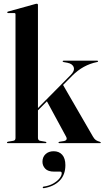

<svg xmlns="http://www.w3.org/2000/svg" viewBox="-20 -762 556 1022"><path d="M21 0Q19.5 0 18.2 -1Q17 -2 17 -3.5Q17 -5 18.5 -6.2Q20 -7.5 23.5 -8L50.5 -12.5Q57 -13.5 59.8 -17.5Q62.5 -21.5 62.5 -28V-686Q62.5 -689 61 -690.8Q59.5 -692.5 55.5 -692.5H23Q21 -692.5 19.8 -693.5Q18.5 -694.5 18.5 -696Q18.5 -698 19.8 -699Q21 -700 23 -700.5L165.5 -740Q170.5 -741.5 172.2 -741.8Q174 -742 176.5 -742Q179 -742 180.5 -740.2Q182 -738.5 182 -736V-28.5Q182 -21.5 185 -17.5Q188 -13.5 194 -12.5L221.5 -7.5Q227 -6.5 227 -3.5Q227 0 222.5 0ZM163 -167.5 355.5 -362Q378.5 -384.5 372.5 -403.5Q366.5 -422.5 338.5 -428L319 -431.5Q316 -432.5 314.8 -433.5Q313.5 -434.5 313.5 -435.5Q313.5 -437.5 315 -438.2Q316.5 -439 318.5 -439H496.5Q499.5 -439 500.8 -438.2Q502 -437.5 502 -435.5Q502 -434 500.5 -433Q499 -432 495.5 -431.5Q459 -424 426.5 -406.2Q394 -388.5 364.5 -359L168.5 -161ZM313.5 -313.5 475 -34.5Q482.5 -21.5 490.5 -16.2Q498.5 -11 511 -7.5Q514.5 -6 515.5 -5Q516.5 -4 516.5 -3Q516.5 -1.5 515.5 -0.8Q514.5 0 512.5 0H295.5Q294 0 292.8 -0.8Q291.5 -1.5 291.5 -3.5Q291.5 -5 292.8 -6Q294 -7 297 -7.5L319 -11Q330.5 -13 333.8 -19.2Q337 -25.5 331 -36L228 -226ZM268 151.5Q235.5 151.5 220.8 135.8Q206 120 206 99Q206 74 222.5 58.5Q239 43 265.5 43Q294.5 43 311.2 62Q328 81 328 117Q328 169 297.2 200Q266.5 231 214 239.5Q211 240 209.5 239.2Q208 238.5 207.5 236.5Q207 235 208 233.5Q209 232 211 231.5Q241 227.5 263 215Q285 202.5 296.8 187.5Q308.5 172.5 308.5 160Q308.5 151.5 300.5 151.5Z"/></svg>

Font: Fraunces 120pt SemiBold
Style: Regular
Weight: 600
Version: Version 1.000;[b76b70a41]